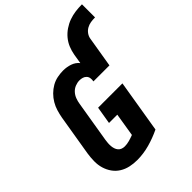

<svg xmlns="http://www.w3.org/2000/svg" viewBox="-266 -1098 1245 1245"><g transform="rotate(-45 356.0 -476.0)"><path d="M252 8Q218 8 186.5 1Q155 -6 128.5 -22.5Q102 -39 84 -64.5Q66 -90 57 -120.5Q48 -151 48.5 -184.5Q49 -218 54 -251L101 -534Q106 -561 114 -587.5Q122 -614 136.5 -638.5Q151 -663 171.5 -683.5Q192 -704 216.5 -718Q241 -732 268.5 -737.5Q296 -743 322 -743Q355 -743 385.5 -732.5Q416 -722 435 -698L446 -765Q451 -794 462.5 -822Q474 -850 493.5 -873.5Q513 -897 539 -914.5Q565 -932 593 -942Q621 -952 650 -956Q679 -960 708 -960H712V-840H708Q690 -840 671.5 -837Q653 -834 636 -824.5Q619 -815 607.5 -799Q596 -783 593 -765L558 -554H411Q414 -568 412 -582Q410 -596 401 -605.5Q392 -615 379 -619Q366 -623 352 -623Q332 -623 312 -615Q292 -607 277.5 -591Q263 -575 255.5 -555Q248 -535 245 -515L198 -231Q196 -218 195 -204.5Q194 -191 195 -178Q196 -165 200 -152.5Q204 -140 212 -130.5Q220 -121 232 -116.5Q244 -112 257 -112Q278 -112 299.5 -118Q321 -124 342 -132L368 -292H292L312 -412H535L475 -49Q421 -23 364.5 -7.5Q308 8 252 8Z"/></g></svg>

Font: Iosevka SS04 Heavy Extended
Style: Italic
Weight: 900
Width: 7
Italic angle: -9°
Monospace: yes
Designer: Belleve Invis
Foundry: Belleve Invis
Version: Version 19.0.0; ttfautohint (v1.8.4)